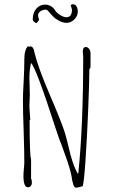

<svg xmlns="http://www.w3.org/2000/svg" viewBox="-20 -875 528 899"><path d="M152.3 -767.1 163.1 -782.2Q158.2 -798.3 158.2 -803.2Q158.2 -814.5 169.4 -822.3Q180.7 -830.1 195.3 -830.1L202.1 -827.1Q218.3 -808.1 227.5 -798.8Q238.3 -787.6 256.3 -777.8Q274.4 -768.1 291 -768.1Q304.7 -768.1 316.9 -775.4Q329.1 -782.7 336.7 -794.9Q344.2 -807.1 344.2 -820.8Q344.2 -835 338.4 -845Q332.5 -855 321.3 -855Q314 -855 311 -849.1Q312 -845.2 314.5 -840.3Q316.9 -833 316.9 -830.1Q316.9 -794.4 291 -794.4Q276.4 -794.4 258.8 -806.4Q241.2 -818.4 233.9 -833Q216.3 -853.5 191.4 -853.5Q167 -853.5 150.1 -834.5Q133.3 -815.4 133.3 -784.2Q133.3 -778.3 139.6 -772.7Q146 -767.1 152.3 -767.1ZM284.2 -151.9Q310.5 -81.1 317.4 -37.1L316.4 -34.2Q318.8 -30.3 320.8 -20Q323.2 -8.3 327.1 -2.2Q331.1 3.9 338.4 3.9Q340.3 3.9 349.1 1.5L349.6 2V1.5Q361.3 -2 366.7 -2.9Q373 -15.6 380.4 -125Q387.7 -234.4 393.1 -365.2Q398.4 -496.1 398.4 -550.8L403.8 -559.1V-626Q403.8 -636.7 397.5 -645.8Q391.1 -654.8 381.8 -654.8Q367.7 -654.8 367.7 -633.8L368.7 -621.1L369.6 -608.9Q369.6 -284.7 346.7 -64L344.7 -61Q330.6 -85.4 320.1 -116.9Q309.6 -148.4 299.8 -192.4Q290 -232.9 283.7 -253.9Q265.6 -309.6 212.4 -433.1Q157.7 -560.1 140.6 -631.8L139.6 -637.2L138.2 -643.1Q136.2 -648.4 133.8 -651.9Q129.4 -656.2 124.5 -658.2L114.7 -655.8L111.8 -659.2Q93.8 -644 93.8 -594.7V-582Q93.8 -553.2 90.8 -493.7Q87.4 -438.5 87.4 -404.8Q87.4 -350.1 90.8 -261.2Q93.8 -165.5 93.8 -117.2Q93.8 -103.5 91.8 -84.5Q89.8 -64.9 89.8 -51.8Q89.8 2 110.8 2Q119.1 2 124.3 -4.2Q129.4 -10.3 129.4 -18.1Q129.4 -32.2 125.5 -39.1V-128.9Q118.7 -147 118.7 -313H121.6L119.6 -345.2Q117.7 -366.7 117.7 -382.8L118.7 -406.7L119.6 -431.2L118.7 -470.2L117.7 -509.8Q117.7 -550.3 125.5 -580.1Q148.9 -557.6 238.8 -278.8Q262.2 -208 265.6 -204.1Q270.5 -189 284.2 -151.9Z"/></svg>

Font: Amatica SC
Style: Regular
Weight: 400
Designer: Vernon Adams, Ben Nathan
Foundry: newtypography
Version: Version 2.001